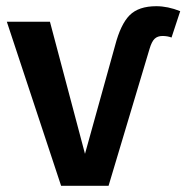

<svg xmlns="http://www.w3.org/2000/svg" viewBox="-20 -599 601 619"><path d="M462 -441 330 0H177L2 -529H141L254 -103L351 -452Q369 -521 398 -550Q427 -579 484 -579Q521 -579 561 -563L533 -478Q520 -483 504 -483Q488 -483 478.5 -474Q469 -465 462 -441Z"/></svg>

Font: FiraGO Medium
Style: Regular
Weight: 500
Designer: bBox Type
Foundry: bBox Type GmbH
Version: Version 1.001;PS 001.001;hotconv 1.0.88;makeotf.lib2.5.64775